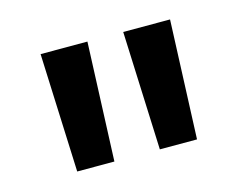

<svg xmlns="http://www.w3.org/2000/svg" viewBox="-51 -773 510 404"><g transform="rotate(-15 204.0 -571.0)"><path d="M73.5 -441.5 63 -700H165L154.5 -441.5ZM253.5 -441.5 243 -700H345L334.5 -441.5Z"/></g></svg>

Font: Geologica
Style: Regular
Weight: 400
Designer: Sindre Bremnes, Frode Helland
Foundry: Monokrom Skriftforlag AS
Version: Version 1.010; ttfautohint (v1.8.4.7-5d5b);gftools[0.9.28]